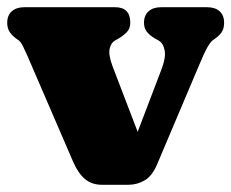

<svg xmlns="http://www.w3.org/2000/svg" viewBox="-21 -502 641 532"><path d="M334.5 10H261Q234 10 215 -5.5Q196 -21 182 -53L54 -349.5Q49 -361 42.8 -373.5Q36.5 -386 31 -390L24 -395Q12.5 -403.5 5.8 -413.5Q-1 -423.5 -1 -439Q-1 -459.5 11.8 -470.8Q24.5 -482 46 -482H298Q340 -482 340 -439Q340 -423.5 330.8 -413.5Q321.5 -403.5 307 -395L298 -390Q286.5 -383.5 282.8 -366.8Q279 -350 291 -318L386 -70H335L426.5 -310Q439 -342.5 435.2 -362.5Q431.5 -382.5 418 -390L409 -395Q394.5 -403.5 386.2 -413.5Q378 -423.5 378 -439Q378 -459.5 390.8 -470.8Q403.5 -482 425 -482H553Q575 -482 587.5 -470.8Q600 -459.5 600 -439Q600 -425.5 594.8 -415.5Q589.5 -405.5 575 -395L568 -390Q562 -385.5 553.8 -371.2Q545.5 -357 530.5 -321L414.5 -47Q400.5 -14 379.5 -2Q358.5 10 334.5 10Z"/></svg>

Font: Fraunces SuperSoft 9pt
Style: Regular
Weight: 900
Version: Version 1.000;[b76b70a41]